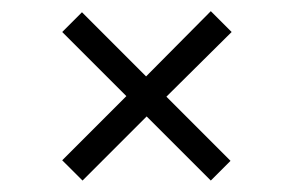

<svg xmlns="http://www.w3.org/2000/svg" viewBox="-20 -389 523 342"><path d="M355.5 -67.4 241.2 -181.6 127 -67.4 90.8 -103.5 205.1 -217.8 90.8 -332 126 -367.2 240.2 -252.9 355.5 -369.1 392.6 -332 276.4 -216.8 390.6 -102.5Z"/></svg>

Font: Padauk Grand Pro
Style: Regular
Weight: 400
Designer: Debbi Hosken
Foundry: SIL
Version: Version 2.8.2